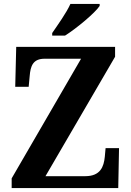

<svg xmlns="http://www.w3.org/2000/svg" viewBox="-20 -951 663 971"><path d="M244 -784V-771H309C368 -808 461 -886 484 -921V-931H336C316 -886 272 -825 244 -784ZM39 0H578L582 -202H514L510 -158C505 -108 488 -60 411 -60H210L562 -664V-714H62L57 -512H125L130 -565C134 -618 147 -654 206 -654H390L39 -49Z"/></svg>

Font: Noto Serif Tamil SemiCondensed
Style: Bold
Weight: 700
Width: 4
Designer: Indian Type Foundry, Tom Grace, and the Monotype Design Team
Foundry: Monotype Imaging Inc.
Version: Version 2.004